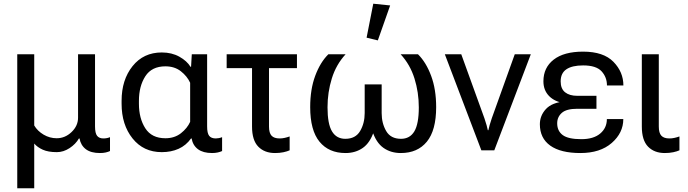

<svg xmlns="http://www.w3.org/2000/svg" viewBox="-20 -804 3679 1027"><path d="M72.3 203.1V-513.7H163.1V-132.8Q180.7 -103 213.4 -83.7Q246.1 -64.5 283.2 -64.5Q328.1 -64.5 362.8 -97.7Q397.5 -130.9 397.5 -174.3V-513.7H488.3V-127.9Q488.3 -91.3 499.5 -77.4Q510.7 -63.5 532.7 -63.5Q542.5 -63.5 551.3 -65.2Q560.1 -66.9 568.4 -70.3V3.9Q559.1 8.3 545.7 11.5Q532.2 14.6 514.6 14.6Q466.3 14.6 439.2 -5.9Q412.1 -26.4 405.3 -63.5H402.3Q384.8 -33.2 352.1 -11.7Q319.3 9.8 284.2 9.8Q237.8 9.8 209 -3.2Q180.2 -16.1 163.1 -36.1V203.1Z M845.2 9.8Q747.6 9.8 689 -63.5Q630.4 -136.7 630.4 -249V-264.6Q630.4 -377 689 -450.2Q747.6 -523.4 845.2 -523.4Q898.9 -523.4 939.5 -500.7Q980 -478 999 -446.8H1002L1005.9 -513.7H1087.9V-127.9Q1087.9 -91.3 1098.9 -77.4Q1109.9 -63.5 1134.3 -63.5Q1141.6 -63.5 1150.6 -65.2Q1159.7 -66.9 1168 -70.3V3.9Q1158.7 8.3 1144.8 11.5Q1130.9 14.6 1114.3 14.6Q1066.9 14.6 1039.3 -5.6Q1011.7 -25.9 1004.9 -63.5H1002Q975.1 -25.9 935.3 -8.1Q895.5 9.8 845.2 9.8ZM864.7 -64.5Q913.6 -64.5 947.8 -91.3Q981.9 -118.2 997.1 -152.3V-361.3Q981 -396.5 947.3 -422.9Q913.6 -449.2 864.7 -449.2Q791.5 -449.2 757.3 -396Q723.1 -342.8 723.1 -264.6V-249Q723.1 -170.9 757.3 -117.7Q791.5 -64.5 864.7 -64.5Z M1192.4 -439.5V-513.7H1568.4V-439.5ZM1451.2 14.6Q1395 14.6 1361.6 -19.5Q1328.1 -53.7 1328.1 -127V-474.1H1418.9V-127Q1418.9 -92.8 1432.6 -78.1Q1446.3 -63.5 1475.6 -63.5Q1489.3 -63.5 1502.4 -66.4Q1515.6 -69.3 1529.3 -74.2V0Q1516.6 5.9 1496.1 10.3Q1475.6 14.6 1451.2 14.6Z M1828.1 14.6Q1738.8 14.6 1689 -46.1Q1639.2 -106.9 1639.2 -231Q1639.2 -326.2 1666 -398.4Q1692.9 -470.7 1736.3 -513.7H1828.6Q1777.8 -458.5 1754.9 -384.3Q1731.9 -310.1 1731.9 -230Q1731.9 -141.1 1755.9 -101.3Q1779.8 -61.5 1827.1 -61.5Q1881.8 -61.5 1906.2 -103Q1930.7 -144.5 1930.7 -199.2V-352.5H2021.5V-199.2Q2021.5 -144.5 2045.7 -103Q2069.8 -61.5 2125 -61.5Q2172.4 -61.5 2196.3 -101.3Q2220.2 -141.1 2220.2 -230Q2220.2 -310.1 2197 -384.3Q2173.8 -458.5 2123 -513.7H2215.8Q2259.3 -470.7 2286.1 -398.4Q2313 -326.2 2313 -231Q2313 -106.9 2263.2 -46.1Q2213.4 14.6 2124 14.6Q2070.3 14.6 2031 -13.2Q1991.7 -41 1971.7 -103.5H1980.5Q1960.4 -41 1921.1 -13.2Q1881.8 14.6 1828.1 14.6ZM2001 -587.9 1940.9 -602.5 1976.6 -784.2 2066.9 -774.9Z M2359.4 -513.7H2447.3L2571.3 -170.9Q2578.1 -151.4 2582.8 -134.3Q2587.4 -117.2 2589.4 -107.4H2592.3Q2594.2 -117.2 2598.9 -134.3Q2603.5 -151.4 2610.4 -170.9L2733.4 -513.7H2819.3L2624 0H2554.7Z M3084.5 14.6Q2979 14.6 2923.3 -25.1Q2867.7 -64.9 2867.7 -139.6Q2867.7 -185.5 2900.1 -220.7Q2932.6 -255.9 3002.9 -261.7V-251Q2947.3 -259.3 2917 -290.3Q2886.7 -321.3 2886.7 -369.1Q2886.7 -442.4 2941.7 -485.1Q2996.6 -527.8 3099.1 -527.8Q3208 -527.8 3261.2 -473.4Q3314.5 -418.9 3314.5 -346.7H3226.6Q3226.6 -391.1 3197.8 -422.6Q3168.9 -454.1 3099.1 -454.1Q3040 -454.1 3009.5 -433.3Q2979 -412.6 2979 -368.7Q2979 -329.1 3002.7 -310.3Q3026.4 -291.5 3067.9 -291.5H3170.4V-222.2H3067.9Q3009.8 -222.2 2985.1 -200.2Q2960.4 -178.2 2960.4 -144.5Q2960.4 -103.5 2990 -81.5Q3019.5 -59.6 3089.4 -59.6Q3154.8 -59.6 3190.4 -89.6Q3226.1 -119.6 3226.1 -167H3314Q3314 -93.3 3252.2 -39.3Q3190.4 14.6 3084.5 14.6Z M3536.1 14.6Q3480 14.6 3446.5 -19.5Q3413.1 -53.7 3413.1 -127V-513.7H3503.9V-127Q3503.9 -92.8 3517.6 -78.1Q3531.2 -63.5 3560.5 -63.5Q3574.2 -63.5 3587.4 -66.4Q3600.6 -69.3 3614.3 -74.2V0Q3601.6 5.9 3581.1 10.3Q3560.5 14.6 3536.1 14.6Z"/></svg>

Font: RobotoFlex
Style: Regular
Weight: 400
Designer: Berlow after Robertson
Foundry: Google
Version: Version 2.136